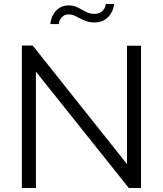

<svg xmlns="http://www.w3.org/2000/svg" viewBox="-20 -937 812 957"><path d="M159 -580V0H89V-710H143L613 -119V-709H683V0H622ZM451 -825Q428 -825 411.5 -831Q395 -837 380.5 -844.5Q366 -852 352.5 -858.5Q339 -865 323 -865Q306 -865 296.5 -858Q287 -851 281.5 -842.5Q276 -834 274.5 -826.5Q273 -819 273 -817H231Q231 -822 234.5 -837.5Q238 -853 248 -869Q258 -885 276 -897.5Q294 -910 322 -910Q343 -910 358.5 -903.5Q374 -897 388 -889Q402 -881 416.5 -874.5Q431 -868 450 -868Q469 -868 480.5 -875Q492 -882 498 -891Q504 -900 505.5 -907.5Q507 -915 507 -917H549Q549 -912 545 -897Q541 -882 530.5 -866Q520 -850 500.5 -837.5Q481 -825 451 -825Z"/></svg>

Font: IngvarSans
Style: Regular
Weight: 400
Version: Version 1.000